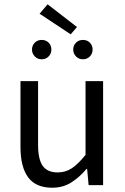

<svg xmlns="http://www.w3.org/2000/svg" viewBox="-20 -865 584 897"><path d="M224 12Q147.3 12 111.5 -36.5Q75.7 -85 75.7 -178V-486H157.9V-188.7Q157.9 -120.8 179.5 -90.2Q201.2 -59.5 249.3 -59.5Q286.4 -59.5 315.7 -79Q345 -98.5 379.6 -141.5V-486H461.7V0H394L387 -75.9H384.3Q350.8 -36.3 312.4 -12.2Q274 12 224 12ZM174.7 -588Q155.5 -588 142.5 -601.4Q129.5 -614.7 129.5 -633.3Q129.5 -652.8 142.5 -665.6Q155.5 -678.5 174.7 -678.5Q194.6 -678.5 207.3 -665.6Q220 -652.8 220 -633.3Q220 -614.7 207.3 -601.4Q194.6 -588 174.7 -588ZM310.3 -704.6 165 -800.8 202.4 -844.9 339.6 -738.8ZM367.3 -588Q348.1 -588 335.1 -601.4Q322.1 -614.7 322.1 -633.3Q322.1 -652.8 335.1 -665.6Q348.1 -678.5 367.3 -678.5Q387.2 -678.5 399.9 -665.6Q412.6 -652.8 412.6 -633.3Q412.6 -614.7 399.9 -601.4Q387.2 -588 367.3 -588Z"/></svg>

Font: Source Sans 3 Variable
Style: Regular
Weight: 200
Designer: Paul D. Hunt
Foundry: Adobe Systems Incorporated
Version: Version 3.026